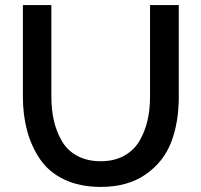

<svg xmlns="http://www.w3.org/2000/svg" viewBox="-20 -730 792 755"><path d="M570 -350V-710H683V-350Q683 -248 653 -170.5Q623 -93 552.5 -44Q482 5 376 5Q294 5 233 -24Q172 -53 137.5 -104Q103 -155 86.5 -216.5Q70 -278 70 -350V-710H182V-350Q182 -298 192 -255Q202 -212 223.5 -175Q245 -138 284 -117Q323 -96 376 -96Q429 -96 468 -117.5Q507 -139 528.5 -176Q550 -213 560 -256Q570 -299 570 -350Z"/></svg>

Font: Raleway
Style: Regular
Weight: 600
Designer: Matt McInerney, Pablo Impallari, Rodrigo Fuenzalida
Foundry: Matt McInerney, Pablo Impallari, Rodrigo Fuenzalida
Version: Version 1.000;PS 001.001;hotconv 1.0.56; ttfautohint (v1.5)